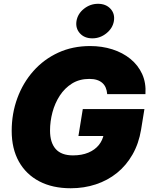

<svg xmlns="http://www.w3.org/2000/svg" viewBox="-20 -980 792 1010"><path d="M352.1 10.3Q256.3 10.3 186.8 -26.1Q117.2 -62.5 79.3 -130.1Q41.5 -197.8 41.5 -291.5Q41.5 -382.8 71.3 -463.9Q101.1 -544.9 155.8 -606.4Q210.4 -668 286.1 -702.9Q361.8 -737.8 454.1 -737.8Q516.6 -737.8 571 -720.5Q625.5 -703.1 666 -670.2Q706.5 -637.2 727.8 -590.6Q749 -543.9 745.1 -484.9H543.9Q542.5 -503.9 536.1 -518.8Q529.8 -533.7 518.1 -543.9Q506.3 -554.2 489.5 -559.6Q472.7 -564.9 450.2 -564.9Q397.9 -564.9 359.1 -540.8Q320.3 -516.6 294.4 -476.8Q268.6 -437 255.9 -389.2Q243.2 -341.3 243.2 -293Q243.2 -230 272.9 -196.3Q302.7 -162.6 363.8 -162.6Q410.2 -162.6 444.6 -177Q479 -191.4 499.8 -217Q520.5 -242.7 525.9 -274.9L560.1 -264.6H392.6L415.5 -406.2H739.7L722.2 -298.3Q710 -224.6 677 -167Q644 -109.4 595.2 -70.1Q546.4 -30.8 484.4 -10.3Q422.4 10.3 352.1 10.3ZM465.8 -778.3Q424.3 -778.3 400.4 -804.7Q376.5 -831.1 382.3 -869.1Q388.7 -907.7 421.6 -933.8Q454.6 -960 495.6 -960Q537.1 -960 561.3 -933.8Q585.4 -907.7 579.1 -869.1Q572.8 -831.5 539.8 -804.9Q506.8 -778.3 465.8 -778.3Z"/></svg>

Font: Inter 18pt Black
Style: Italic
Weight: 900
Italic angle: -9.3988°
Designer: Rasmus Andersson
Foundry: rsms
Version: Version 4.001;git-66647c0bb